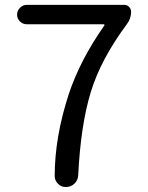

<svg xmlns="http://www.w3.org/2000/svg" viewBox="-20 -753 595 773"><path d="M294.9 -47.9Q293.9 -27.3 279.8 -13.7Q265.6 0 245.1 0Q225.6 0 212.9 -13.7Q200.2 -27.3 200.2 -43.9Q200.2 -200.2 256.8 -374Q302.7 -511.7 399.4 -649.4Q401.4 -651.4 400.4 -653.3Q399.4 -655.3 396.5 -655.3H87.9Q72.3 -655.3 60.5 -666.5Q48.8 -677.7 48.8 -693.8Q48.8 -710 60.5 -721.7Q72.3 -733.4 87.9 -733.4H480.5Q492.2 -733.4 500 -725.1Q507.8 -716.8 507.8 -705.1Q507.8 -678.7 491.2 -656.2Q385.7 -514.6 345.2 -381.3Q304.7 -248 294.9 -47.9Z"/></svg>

Font: Gen Jyuu Gothic Regular
Style: Regular
Weight: 400
Designer: [Source Han Sans]
Ryoko NISHIZUKA  (kana & ideographs); Paul D. Hunt (Latin, Greek & Cyrillic); Wenlong ZHANG  (bopomofo
Version: Version 1.002.20150607